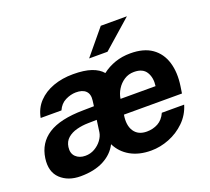

<svg xmlns="http://www.w3.org/2000/svg" viewBox="-124 -879 1142 1046"><g transform="rotate(-20 447.0 -356.5)"><path d="M174.5 10Q102.5 10 59 -31Q15.5 -72 26 -148Q38 -233 106.5 -277.2Q175 -321.5 309.5 -323L372 -324L376 -355Q381 -391.5 362 -410.2Q343 -429 304 -428.5Q274 -428 243.8 -413Q213.5 -398 198 -363H77.5Q87.5 -416.5 122.2 -453Q157 -489.5 209 -508.2Q261 -527 324.5 -527Q388.5 -527 429.8 -512.8Q471 -498.5 492.5 -472.5Q526 -498.5 567.2 -512.8Q608.5 -527 656 -527Q733.5 -527 780.8 -493.8Q828 -460.5 846 -401.2Q864 -342 852.5 -264.5L846.5 -225H510Q500 -165.5 523.2 -130.5Q546.5 -95.5 596.5 -95.5Q632.5 -95.5 661.8 -111.5Q691 -127.5 707.5 -164H837Q820.5 -109 780.5 -70Q740.5 -31 688.5 -10.5Q636.5 10 583.5 10Q514 10 464 -18.2Q414 -46.5 389 -97.5Q363.5 -47 308.8 -18.5Q254 10 174.5 10ZM522 -312H725Q731.5 -359 711.5 -392Q691.5 -425 640.5 -425Q608.5 -425 583.2 -408.5Q558 -392 542 -366.2Q526 -340.5 522 -312ZM237 -86Q266.5 -86 291.2 -100.2Q316 -114.5 332 -136.2Q348 -158 351.5 -180L361 -249L310.5 -248Q276 -247.5 244.5 -239.2Q213 -231 191.5 -212.5Q170 -194 165.5 -162.5Q160.5 -126.5 181.5 -106.2Q202.5 -86 237 -86ZM557 -723H708.5L543 -577.5H436.5Z"/></g></svg>

Font: Public Sans
Style: Bold Italic
Weight: 700
Italic angle: -8°
Designer: The Public Sans project authors (U.S. Web Design System). Libre Franklin designed by Pablo Impallari and Rodrigo Fuenzal
Version: Version 1.008; ttfautohint (v1.8.1) -l 8 -r 50 -G 200 -x 14 